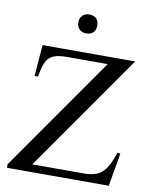

<svg xmlns="http://www.w3.org/2000/svg" viewBox="-93 -932 798 1001"><g transform="rotate(10 305.5 -431.0)"><path d="M552.7 0H13.7V-18.6L437 -623.5H226.1Q188 -623.5 166 -617.9Q144 -612.3 129.9 -599.6Q123.5 -593.8 118.2 -585.9Q112.8 -578.1 107.9 -566.4Q103 -554.7 98.9 -537.8Q94.7 -521 90.8 -496.6H72.3L85.4 -662.1H575.7L140.6 -40.5H412.1Q443.4 -40.5 466.8 -46.9Q490.2 -53.2 506.8 -67.4Q524.4 -81.1 539.1 -108.4Q553.7 -135.7 567.9 -178.2L583 -175.3ZM348.6 -812Q348.6 -788.1 335.4 -774.9Q322.3 -761.7 298.3 -761.7Q275.9 -761.7 262.2 -775.4Q248.5 -789.1 248.5 -812Q248.5 -834.5 262.2 -848.1Q275.9 -861.8 298.3 -861.8Q322.3 -861.8 335.4 -848.6Q348.6 -835.4 348.6 -812Z"/></g></svg>

Font: Doulos SIL Am
Style: Regular
Weight: 400
Designer: Walt Agee, Victor Gaultney, Peter Martin, Debbi Hosken, Becca Hirsbrunner
Foundry: SIL International
Version: Version 5.000